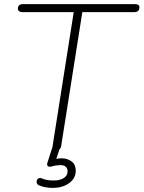

<svg xmlns="http://www.w3.org/2000/svg" viewBox="-20 -725 699 935"><path d="M254 6Q244 6 239.5 -0.5Q235 -7 237 -19L339 -666H89Q79 -666 73 -670.5Q67 -675 67 -683Q67 -694 74 -699.5Q81 -705 91 -705H637Q648 -705 653.5 -701Q659 -697 659 -689Q659 -678 652.5 -672Q646 -666 635 -666H381L278 -15Q277 -5 271 0.5Q265 6 254 6ZM236 190Q219 190 202 187Q185 184 171 178Q162 174 159.5 167Q157 160 159.5 153Q162 146 168.5 143Q175 140 184 144Q196 149 210 151.5Q224 154 243 154Q271 154 290 142.5Q309 131 309 109Q309 95 300 87Q291 79 274 79Q266 79 255 80.5Q244 82 234 85Q227 87 221.5 87Q216 87 213 84Q210 81 209.5 77Q209 73 212 64L239 -20H277L252 55L234 53Q247 50 258.5 48Q270 46 280 46Q309 46 329 61.5Q349 77 349 106Q349 143 317 166.5Q285 190 236 190Z"/></svg>

Font: Nunito ExtraLight ExtraLight
Style: Italic
Weight: 250
Italic angle: -9°
Version: Version 3.602